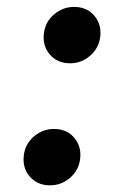

<svg xmlns="http://www.w3.org/2000/svg" viewBox="-20 -541 374 570"><path d="M128.3 9.2Q90.3 9.2 67.6 -17.8Q44.9 -44.9 51.3 -84.2Q56.8 -116.4 82.4 -137.3Q108 -158.2 140.1 -158.2Q178.9 -158.2 201.1 -131.2Q223.4 -104.1 217.4 -65.7Q212.4 -33.7 186.9 -12.2Q161.3 9.2 128.3 9.2ZM188 -353.1Q149.9 -353.1 127.2 -380.1Q104.5 -407.2 111 -446.5Q116.4 -478.7 142.1 -499.6Q167.7 -520.5 199.8 -520.5Q238.6 -520.5 260.8 -493.5Q283.1 -466.4 277 -428Q272 -396.1 246.5 -374.6Q221 -353.1 188 -353.1Z"/></svg>

Font: Adwaita Sans
Style: Italic
Weight: 400
Italic angle: -9.39999°
Designer: Rasmus Andersson
Foundry: rsms
Version: Version 4.001;git-9221beed3